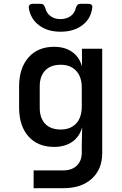

<svg xmlns="http://www.w3.org/2000/svg" viewBox="-20 -805 640 1005"><path d="M156 180V87H311Q356 87 382 62Q408 37 408 -6V-47L410 -139Q397 -90 358.5 -63Q320 -36 263 -36Q178 -36 129 -91Q80 -146 80 -242V-353Q80 -448 129 -504Q178 -560 263 -560Q320 -560 358 -533Q396 -506 409 -457V-550H515V-4Q515 81 460.5 130.5Q406 180 312 180ZM298 -127Q349 -127 378.5 -158.5Q408 -190 408 -247V-347Q408 -403 378.5 -434.5Q349 -466 298 -466Q245 -466 216.5 -436Q188 -406 188 -354V-240Q188 -187 216.5 -157Q245 -127 298 -127ZM297 -639Q229 -639 184.5 -672.5Q140 -706 131 -762Q128 -785 153 -785H193Q203 -785 208 -779.5Q213 -774 217 -764Q222 -738 243.5 -721.5Q265 -705 296 -705Q328 -705 350 -721Q372 -737 377 -764Q381 -774 386 -779.5Q391 -785 401 -785H441Q466 -785 463 -765Q456 -707 411 -673Q366 -639 297 -639Z"/></svg>

Font: Pitagon Sans Mono SemiBold
Style: Regular
Weight: 600
Monospace: yes
Designer: Travis Tran
Foundry: Pitagon
Version: Version 1.001; ttfautohint (v1.8.4.7-5d5b);gftools[0.9.26]